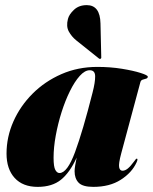

<svg xmlns="http://www.w3.org/2000/svg" viewBox="-20 -719 596 749"><path d="M453 -121Q442 -80 444.8 -66.5Q447.5 -53 458 -53Q468 -53 478.5 -61.5Q489 -70 504.5 -91Q509 -97 510.2 -98.5Q511.5 -100 513.5 -100Q519.5 -100 512.5 -85Q494.5 -45.5 451.2 -17.8Q408 10 344 10Q302.5 10 286.8 -6.2Q271 -22.5 271 -51Q271 -60 273.5 -74.8Q276 -89.5 279 -104Q252.5 -46 218 -18Q183.5 10 127 10Q69 10 37.2 -24.8Q5.5 -59.5 5.5 -120Q5.5 -184.5 32.2 -245Q59 -305.5 107 -353.5Q155 -401.5 219.5 -429.8Q284 -458 359.5 -458Q410 -458 455 -450.8Q500 -443.5 528.2 -434.5Q556.5 -425.5 556.5 -420Q556.5 -414 550 -412.2Q543.5 -410.5 536.5 -408.2Q529.5 -406 527.5 -398ZM189 -103.5Q189 -68.5 195.8 -56.2Q202.5 -44 212 -44Q242.5 -44 272.8 -125.8Q303 -207.5 341 -357.5Q351.5 -398 351.2 -421.5Q351 -445 330 -445Q311 -445 291 -422.8Q271 -400.5 252.8 -363.5Q234.5 -326.5 220.2 -281.5Q206 -236.5 197.5 -190.2Q189 -144 189 -103.5ZM372 -627.5 375 -496.5Q375 -494.5 375 -493.2Q375 -492 373.5 -490.5Q370.5 -488 367 -490L277.5 -561.5Q259.5 -576 248.5 -596Q237.5 -616 245 -645Q249.5 -663 268.8 -681Q288 -699 318.5 -699Q370.5 -699 372 -627.5Z"/></svg>

Font: Fraunces 144pt Black
Style: Italic
Weight: 900
Italic angle: -16°
Version: Version 1.000;[0bf87f6ff]